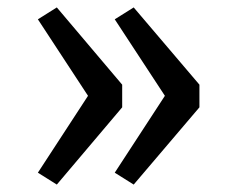

<svg xmlns="http://www.w3.org/2000/svg" viewBox="-20 -552 640 517"><path d="M217 -294 82 -500 133 -532 309 -324V-263L133 -55L82 -87ZM424 -294 289 -500 340 -532 517 -324V-263L340 -55L289 -87Z"/></svg>

Font: Fira Mono
Style: Regular
Weight: 400
Designer: Carrois Corporate & Edenspiekermann AG
Foundry: Carrois Corporate GbR & Edenspiekermann AG
Version: Version 3.206;PS 003.206;hotconv 1.0.70;makeotf.lib2.5.58329